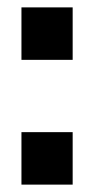

<svg xmlns="http://www.w3.org/2000/svg" viewBox="-20 -500 255 520"><path d="M176.8 -480V-337.9H38.1V-480ZM176.8 -142.1V0H38.1V-142.1Z"/></svg>

Font: D-DIN-PRO
Style: Bold
Weight: 700
Designer: Charles Nix
Foundry: Datto Inc.
Version: Version 1.000;hotconv 1.0.109;makeotfexe 2.5.65596